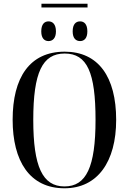

<svg xmlns="http://www.w3.org/2000/svg" viewBox="-20 -1003 694 1033"><path d="M203 -963H451V-983H203ZM241 -782C262 -782 281 -796 281 -834C281 -874 262 -888 241 -888C220 -888 202 -874 202 -834C202 -796 220 -782 241 -782ZM411 -782C432 -782 450 -796 450 -834C450 -874 432 -888 411 -888C389 -888 371 -874 371 -834C371 -796 389 -782 411 -782ZM327 10C505 10 605 -133 605 -358C605 -590 509 -725 328 -725C139 -725 48 -585 48 -359C48 -137 139 10 327 10ZM327 0C209 0 159 -106 159 -358C159 -613 208 -715 328 -715C449 -715 494 -613 494 -358C494 -104 444 0 327 0Z"/></svg>

Font: Noto Serif Display Condensed Medium
Style: Regular
Weight: 500
Width: 3
Designer: Monotype Design Team
Foundry: Monotype Imaging Inc.
Version: Version 2.009